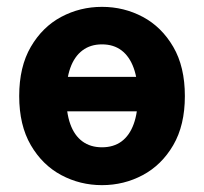

<svg xmlns="http://www.w3.org/2000/svg" viewBox="-20 -528 595 560"><path d="M277.4 12Q213.7 12 158.7 -17.3Q103.8 -46.6 69.9 -104.6Q36 -162.7 36 -247.8Q36 -333.4 69.9 -391.4Q103.8 -449.5 158.7 -478.8Q213.7 -508 277.4 -508Q341.5 -508 396.4 -478.8Q451.4 -449.5 485.3 -391.4Q519.2 -333.4 519.2 -247.8Q519.2 -162.7 485.3 -104.6Q451.4 -46.6 396.4 -17.3Q341.5 12 277.4 12ZM277.4 -98.4Q311.3 -98.4 334.6 -115.6Q357.8 -132.8 369.9 -166.1Q382.1 -199.4 382.1 -247.8Q382.1 -296.2 369.9 -329.7Q357.8 -363.2 334.6 -380.9Q311.3 -398.6 277.4 -398.6Q243.8 -398.6 220.4 -380.9Q196.9 -363.2 185 -329.7Q173.1 -296.2 173.1 -247.8Q173.1 -199.4 185 -166.1Q196.9 -132.8 220.4 -115.6Q243.8 -98.4 277.4 -98.4ZM146.6 -203.3V-303.8H404.6V-203.3Z"/></svg>

Font: Source Sans Variable
Style: Regular
Weight: 200
Designer: Paul D. Hunt
Foundry: Adobe Systems Incorporated
Version: Version 3.006;hotconv 1.0.111;makeotfexe 2.5.65597